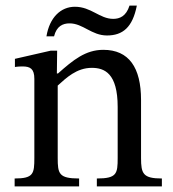

<svg xmlns="http://www.w3.org/2000/svg" viewBox="-20 -662 616 682"><path d="M555 0V-28C488 -28 481 -45 481 -101V-307C481 -422 438 -485 347 -485C284 -485 240 -449 186 -401H182L183 -482H160L33 -453V-424C33 -424 43 -426 60 -426C87 -426 102 -418 102 -382V-101C102 -45 99 -28 32 -28V0H261V-28C189 -28 185 -45 185 -101V-358C215 -385 252 -421 306 -421C351 -421 398 -402 398 -282V-101C398 -45 395 -28 324 -28V0ZM172 -533C181 -569 203 -579 227 -579C275 -579 305 -536 360 -536C416 -536 451 -565 466 -642H440C428 -604 405 -595 382 -595C334 -595 304 -638 246 -638C196 -638 156 -600 145 -533Z"/></svg>

Font: STIX Two Text
Style: Regular
Weight: 400
Designer: Ross Mills, John Hudson & Paul Hanslow, Tiro Typeworks Ltd; with prior portions MicroPress Inc., and Coen Hoffman.
Foundry: Tiro Typeworks Ltd
Version: Version 2.13 b171